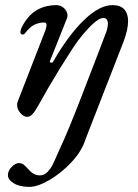

<svg xmlns="http://www.w3.org/2000/svg" viewBox="-20 -441 540 751"><path d="M11 244Q11 227 25.5 212Q40 197 54 197Q65 197 72 202.5Q79 208 91 221Q111 245 136 245Q153 245 165.5 232Q178 219 186 203Q194 187 215 139Q246 73 300.5 -68Q355 -209 366 -238L393 -309Q402 -331 402 -349Q402 -369 385 -371Q354 -371 286 -283Q265 -255 216.5 -176.5Q168 -98 129 -27Q117 -5 107 5.5Q97 16 86 16Q73 16 60 1.5Q47 -13 47 -30Q47 -39 49 -43L155 -316Q162 -333 162 -344Q162 -353 153 -353Q134 -353 116 -345Q98 -337 77 -310Q74 -306 69 -306Q61 -306 60 -314Q59 -323 68 -340Q77 -357 87 -369Q127 -420 200 -421Q218 -421 231 -408.5Q244 -396 244 -380Q244 -373 241 -367L176 -204Q175 -203 175 -200Q175 -196 180 -196Q187 -196 188 -200Q247 -303 308 -362Q369 -421 420 -421Q451 -421 466 -404.5Q481 -388 481 -358Q481 -326 464 -280L314 105Q300 150 260 193Q220 236 173.5 263Q127 290 95 290Q57 290 34 276Q11 262 11 244Z"/></svg>

Font: EB Garamond Medium
Style: Italic
Weight: 500
Italic angle: -17.2°
Designer: Georg Duffner and Octavio Pardo
Foundry: Georg Duffner
Version: Version 1.000